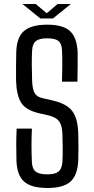

<svg xmlns="http://www.w3.org/2000/svg" viewBox="-20 -930 470 957"><path d="M217 7Q136 7 100 -25Q64 -57 62 -131Q61 -173 61 -209Q61 -245 63 -289H139Q137 -245 137 -204Q137 -163 139 -121Q141 -88 158 -74.5Q175 -61 216 -61Q255 -61 271.5 -74.5Q288 -88 291 -121Q293 -154 292.5 -193.5Q292 -233 291 -265Q289 -306 274.5 -325.5Q260 -345 225 -354L169 -367Q108 -382 85 -419Q62 -456 60 -531Q60 -564 60 -599Q60 -634 61 -670Q63 -743 99 -775Q135 -807 216 -807Q294 -807 329 -775Q364 -743 367 -669Q367 -638 367 -600.5Q367 -563 366 -523H289Q290 -568 290.5 -605.5Q291 -643 289 -679Q288 -712 271.5 -725.5Q255 -739 215 -739Q176 -739 159 -725.5Q142 -712 140 -679Q138 -641 138.5 -605.5Q139 -570 140 -531Q141 -488 152 -467.5Q163 -447 191 -441L243 -429Q313 -413 340.5 -376Q368 -339 370 -265Q371 -234 371 -198Q371 -162 370 -131Q367 -57 331.5 -25Q296 7 217 7ZM92 -910H158L213 -864L267 -910H333L244 -838H181Z"/></svg>

Font: Big Shoulders Text
Style: Regular
Weight: 400
Designer: Patric King
Foundry: XO Type Co
Version: Version 1.000; ttfautohint (v1.8.2)